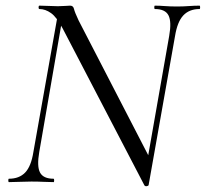

<svg xmlns="http://www.w3.org/2000/svg" viewBox="-20 -645 729 680"><path d="M491 10.6 202.6 -543Q181.2 -584 160.9 -598.5Q140.6 -613 119.6 -613Q116.6 -613 116.6 -619Q116.6 -625 119.6 -625Q134.8 -625 153 -624Q171.2 -623 185 -623Q198 -623 210.7 -624Q223.4 -625 228.4 -625Q239.4 -625 242 -613.5Q244.6 -602 258.2 -573L512.6 -80.6L506.4 10.2Q505.6 13.6 499.4 14.4Q493.2 15.2 491 10.6ZM11.6 0Q9.4 0 9.4 -6Q9.4 -12 11.6 -12Q48 -12 69.1 -33.9Q90.2 -55.8 98.2 -106.4L186.2 -602L204.4 -600L119 -106.4Q110.2 -55.8 121.8 -33.9Q133.4 -12 169.8 -12Q171.8 -12 171.8 -6Q171.8 0 169.8 0Q152.8 0 134.2 -1Q115.6 -2 91.2 -2Q70 -2 49.8 -1Q29.6 0 11.6 0ZM506.4 10.2 493 -26.8 579.2 -517.8Q588.2 -568.2 576.7 -590.6Q565.2 -613 528.6 -613Q526.4 -613 526.4 -619Q526.4 -625 528.6 -625Q545 -625 563.9 -623.5Q582.8 -622 607.2 -622Q628.4 -622 648.6 -623.5Q668.8 -625 686.8 -625Q688.8 -625 688.8 -619Q688.8 -613 686.8 -613Q650.6 -613 629.4 -590.6Q608.2 -568.2 600 -517.8Z"/></svg>

Font: Cormorant Infant Light
Style: Italic
Weight: 300
Italic angle: -10°
Designer: Christian Thalmann (Catharsis Fonts)
Foundry: Catharsis Fonts
Version: Version 4.001